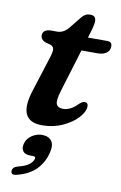

<svg xmlns="http://www.w3.org/2000/svg" viewBox="-93 -618 594 944"><g transform="rotate(10 204.0 -146.0)"><path d="M114 -385 83 -394Q61.5 -404 61.5 -424.5Q61.5 -438.5 72.5 -446.8Q83.5 -455 102.5 -455H133Q163.5 -455 187 -481.5L238 -545Q246.5 -555 256.2 -560.2Q266 -565.5 279 -565.5Q308 -565.5 308 -538.5Q308 -520 297.5 -485.5L287.5 -452.5H384Q408 -452.5 408 -429.5Q408 -408.5 391.8 -396.5Q375.5 -384.5 348.5 -384.5H267L202 -171.5Q186.5 -120.5 194 -103.2Q201.5 -86 227 -86Q264.5 -86 300 -123Q315.5 -137.5 326.5 -137.5Q345.5 -137.5 344 -116Q342.5 -90 314.8 -60.2Q287 -30.5 241 -9.5Q195 11.5 139.5 11.5Q12 11.5 66.5 -152.5L120.5 -322.5Q130 -352 129 -365.2Q128 -378.5 114 -385ZM110 168Q82 168 71.8 153.5Q61.5 139 67.5 116.5Q74 90.5 97.8 74.2Q121.5 58 149 58Q181.5 58 196.8 78.2Q212 98.5 201 140Q187.5 190.5 153.5 224.2Q119.5 258 59.5 273Q31 280 31.5 258.5Q32 239 57.5 232Q96 222.5 113.2 208.8Q130.5 195 134 180.5Q137.5 168 122.5 168Z"/></g></svg>

Font: Fraunces 9pt Soft SemiBold
Style: Italic
Weight: 600
Italic angle: -16°
Version: Version 1.000;[b76b70a41]